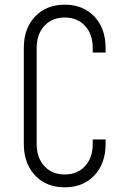

<svg xmlns="http://www.w3.org/2000/svg" viewBox="-20 -786 522 822"><path d="M432 -189V-169Q432 -86 384 -35Q336 16 257 16Q178.5 16 130.2 -35Q82 -86 82 -169V-581Q82 -664.5 130.2 -715.2Q178.5 -766 257 -766Q336 -766 384 -715.2Q432 -664.5 432 -581V-561H377V-581Q377 -639.5 344 -675.2Q311 -711 257 -711Q203 -711 170 -675.2Q137 -639.5 137 -581V-169Q137 -110.5 170 -74.8Q203 -39 257 -39Q311 -39 344 -74.8Q377 -110.5 377 -169V-189Z"/></svg>

Font: Mohave Light
Style: Regular
Weight: 300
Designer: Gumpita Rahayu
Foundry: Tokotype
Version: Version 2.003